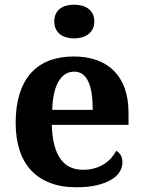

<svg xmlns="http://www.w3.org/2000/svg" viewBox="-20 -790 611 820"><path d="M296.9 -483.9Q254.9 -483.9 230.2 -442.4Q205.6 -400.9 203.1 -320.8H376Q376 -358.9 371.6 -389.2Q367.2 -419.4 357.7 -440.4Q348.1 -461.4 333.3 -472.7Q318.4 -483.9 296.9 -483.9ZM306.2 9.8Q242.7 9.8 194.1 -8.8Q145.5 -27.3 112.8 -62.5Q80.1 -97.7 63.5 -148.7Q46.9 -199.7 46.9 -265.1Q46.9 -335.4 63.5 -388.7Q80.1 -441.9 111.8 -477.5Q143.6 -513.2 189.7 -531Q235.8 -548.8 294.9 -548.8Q349.1 -548.8 392.6 -533.4Q436 -518.1 466.3 -487.8Q496.6 -457.5 512.7 -412.6Q528.8 -367.7 528.8 -308.1V-256.8H201.2Q202.6 -206.5 212.2 -170.4Q221.7 -134.3 238.5 -110.8Q255.4 -87.4 279.5 -76.2Q303.7 -64.9 335 -64.9Q360.8 -64.9 382.8 -71Q404.8 -77.1 422.6 -88.1Q440.4 -99.1 453.9 -114Q467.3 -128.9 476.1 -146Q502.9 -131.3 502.9 -97.2Q502.9 -75.7 491.2 -56.4Q479.5 -37.1 455.1 -22.5Q430.7 -7.8 393.8 1Q356.9 9.8 306.2 9.8ZM211.9 -698.2Q211.9 -717.3 218.5 -731Q225.1 -744.6 236.6 -753.2Q248 -761.7 263.4 -765.9Q278.8 -770 296.9 -770Q314 -770 329.6 -765.9Q345.2 -761.7 356.9 -753.2Q368.7 -744.6 375.7 -731Q382.8 -717.3 382.8 -698.2Q382.8 -679.7 375.7 -666Q368.7 -652.3 356.9 -643.6Q345.2 -634.8 329.6 -630.4Q314 -626 296.9 -626Q278.8 -626 263.4 -630.4Q248 -634.8 236.6 -643.6Q225.1 -652.3 218.5 -666Q211.9 -679.7 211.9 -698.2Z"/></svg>

Font: Droids
Style: b
Weight: 700
Foundry: Ascender Corporation
Version: Version 1.00 build 113